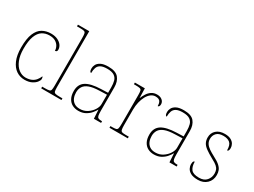

<svg xmlns="http://www.w3.org/2000/svg" viewBox="-50 -1368 2629 1985"><g transform="rotate(30 1264.0 -375.0)"><path d="M259 10Q205 10 161 -19.5Q117 -49 90.5 -110Q64 -171 64 -263Q64 -369 89.5 -430Q115 -491 160 -516.5Q205 -542 262 -542Q308 -542 341 -526.5Q374 -511 391.5 -486.5Q409 -462 409 -433Q409 -425 406 -419Q403 -413 397.5 -410Q392 -407 384 -406Q384 -434 370 -459.5Q356 -485 328.5 -501Q301 -517 258 -517Q209 -517 171.5 -493Q134 -469 113 -413.5Q92 -358 92 -264Q92 -184 115 -128Q138 -72 176 -43.5Q214 -15 259 -15Q301 -16 329 -29Q357 -42 375 -64.5Q393 -87 404 -114Q409 -108 410.5 -101.5Q412 -95 412 -86Q412 -70 394.5 -47Q377 -24 343 -7Q309 10 259 10Z M455 0V-20H485Q522 -20 538 -24Q554 -28 558 -43.5Q562 -59 562 -94V-662Q562 -699 558 -715.5Q554 -732 539.5 -736Q525 -740 495 -740H455V-760H590V-94Q590 -59 594 -43.5Q598 -28 614.5 -24Q631 -20 667 -20H697V0Z M901 10Q862 10 830 -6.5Q798 -23 779 -58Q760 -93 760 -146Q760 -225 816.5 -262Q873 -299 994 -303L1077 -306V-371Q1077 -414 1068 -446.5Q1059 -479 1031 -498Q1003 -517 946 -517Q897 -517 870 -502.5Q843 -488 833 -460.5Q823 -433 823 -395Q813 -395 807.5 -406Q802 -417 802 -441Q802 -462 814 -485.5Q826 -509 857.5 -525.5Q889 -542 946 -542Q1034 -542 1069.5 -499.5Q1105 -457 1105 -386V-110Q1105 -73 1108.5 -53.5Q1112 -34 1124 -27Q1136 -20 1163 -20H1170V0H1084L1078 -104H1076Q1065 -83 1042.5 -56Q1020 -29 985 -9.5Q950 10 901 10ZM905 -15Q954 -15 992.5 -40Q1031 -65 1054 -101Q1077 -137 1077 -170V-283L991 -280Q913 -278 869 -261Q825 -244 806.5 -214.5Q788 -185 788 -145Q788 -111 799.5 -81.5Q811 -52 837 -33.5Q863 -15 905 -15Z M1270 0V-20H1292Q1322 -20 1336.5 -24Q1351 -28 1355 -44.5Q1359 -61 1359 -98V-442Q1359 -477 1355 -492.5Q1351 -508 1335 -512Q1319 -516 1282 -516H1264V-536H1383L1386 -424H1388Q1400 -453 1417.5 -480.5Q1435 -508 1462 -526Q1489 -544 1527 -544Q1565 -544 1588 -524.5Q1611 -505 1611 -476Q1611 -463 1606 -453Q1601 -443 1590 -443Q1590 -472 1582.5 -488.5Q1575 -505 1560 -512Q1545 -519 1522 -519Q1493 -519 1468 -500Q1443 -481 1425 -448Q1407 -415 1397 -372.5Q1387 -330 1387 -284V-98Q1387 -61 1391.5 -44.5Q1396 -28 1410 -24Q1424 -20 1454 -20H1489V0Z M1803 10Q1764 10 1732 -6.5Q1700 -23 1681 -58Q1662 -93 1662 -146Q1662 -225 1718.5 -262Q1775 -299 1896 -303L1979 -306V-371Q1979 -414 1970 -446.5Q1961 -479 1933 -498Q1905 -517 1848 -517Q1799 -517 1772 -502.5Q1745 -488 1735 -460.5Q1725 -433 1725 -395Q1715 -395 1709.5 -406Q1704 -417 1704 -441Q1704 -462 1716 -485.5Q1728 -509 1759.5 -525.5Q1791 -542 1848 -542Q1936 -542 1971.5 -499.5Q2007 -457 2007 -386V-110Q2007 -73 2010.5 -53.5Q2014 -34 2026 -27Q2038 -20 2065 -20H2072V0H1986L1980 -104H1978Q1967 -83 1944.5 -56Q1922 -29 1887 -9.5Q1852 10 1803 10ZM1807 -15Q1856 -15 1894.5 -40Q1933 -65 1956 -101Q1979 -137 1979 -170V-283L1893 -280Q1815 -278 1771 -261Q1727 -244 1708.5 -214.5Q1690 -185 1690 -145Q1690 -111 1701.5 -81.5Q1713 -52 1739 -33.5Q1765 -15 1807 -15Z M2329 10Q2273 10 2242.5 -7Q2212 -24 2200 -48.5Q2188 -73 2188 -95Q2188 -109 2190.5 -118.5Q2193 -128 2197.5 -132.5Q2202 -137 2209 -137Q2209 -80 2233.5 -47.5Q2258 -15 2329 -15Q2388 -15 2418 -50Q2448 -85 2448 -132Q2448 -156 2441 -175.5Q2434 -195 2413.5 -213Q2393 -231 2352 -252Q2294 -284 2260.5 -308.5Q2227 -333 2213 -359.5Q2199 -386 2199 -422Q2199 -475 2236 -508.5Q2273 -542 2337 -542Q2382 -542 2409.5 -527Q2437 -512 2449 -489.5Q2461 -467 2461 -445Q2461 -426 2456 -415.5Q2451 -405 2440 -405Q2440 -470 2412 -493.5Q2384 -517 2334 -517Q2279 -517 2253 -489.5Q2227 -462 2227 -421Q2227 -390 2242 -366.5Q2257 -343 2285.5 -323.5Q2314 -304 2354 -283Q2405 -257 2431 -233.5Q2457 -210 2466.5 -185.5Q2476 -161 2476 -131Q2476 -68 2435 -29Q2394 10 2329 10Z"/></g></svg>

Font: Noto Serif Bengali Thin
Style: Regular
Weight: 250
Version: Version 2.003